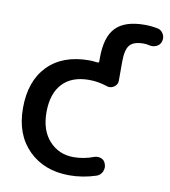

<svg xmlns="http://www.w3.org/2000/svg" viewBox="-84 -836 791 895"><g transform="rotate(10 312.0 -388.0)"><path d="M529.3 -763.7Q559.6 -763.7 589.8 -757.8Q607.4 -754.9 617.2 -738.3Q624 -727.5 624 -715.8Q624 -710 622.1 -703.1Q618.2 -686.5 602.5 -677.7Q590.8 -671.9 579.1 -671.9Q574.2 -671.9 568.4 -672.9Q553.7 -676.8 539.1 -676.8Q492.2 -676.8 473.6 -654.8Q455.1 -632.8 455.1 -575.2V-486.3Q455.1 -466.8 438.5 -456.1Q427.7 -449.2 416 -449.2Q409.2 -449.2 402.3 -452.1Q360.4 -465.8 318.4 -465.8Q236.3 -465.8 192.4 -418.5Q148.4 -371.1 148.4 -283.2Q148.4 -197.3 193.8 -147.9Q239.3 -98.6 308.6 -98.6Q356.4 -98.6 403.3 -116.2Q411.1 -119.1 418.9 -119.1Q427.7 -119.1 436.5 -116.2Q453.1 -109.4 458 -91.8Q460.9 -84 460.9 -77.1Q460.9 -66.4 456.1 -55.7Q447.3 -38.1 429.7 -32.2Q367.2 -11.7 303.7 -11.7Q184.6 -11.7 110.8 -85Q37.1 -158.2 37.1 -283.2Q37.1 -411.1 107.4 -483.4Q177.7 -555.7 303.7 -555.7Q316.4 -555.7 341.8 -552.7Q349.6 -551.8 349.6 -558.6V-575.2Q349.6 -674.8 392.6 -719.2Q435.5 -763.7 529.3 -763.7Z"/></g></svg>

Font: Gen Jyuu Gothic P Medium
Style: Regular
Weight: 500
Designer: [Source Han Sans]
Ryoko NISHIZUKA  (kana & ideographs); Paul D. Hunt (Latin, Greek & Cyrillic); Wenlong ZHANG  (bopomofo
Version: Version 1.002.20150607